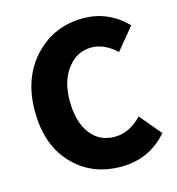

<svg xmlns="http://www.w3.org/2000/svg" viewBox="-113 -856 893 967"><g transform="rotate(-15 333.5 -372.0)"><path d="M156 -83Q52 -187 52 -368Q52 -547 159 -656Q259 -758 407 -758Q538 -758 633 -661L539 -547Q476 -605 410 -605Q335 -605 287 -544Q235 -480 235 -374Q235 -264 282 -202Q328 -140 408 -140Q487 -140 550 -208L644 -96Q549 14 401 14Q252 14 156 -83Z"/></g></svg>

Font: KaiGen Gothic KR Heavy
Style: Heavy
Weight: 900
Designer: Ryoko NISHIZUKA  (kana & ideographs); Paul D. Hunt (Latin, Greek & Cyrillic); Wenlong ZHANG  (bopomofo); Sandoll Communi
Foundry: Adobe Systems Incorporated
Version: Version 1.002 March 28, 2018